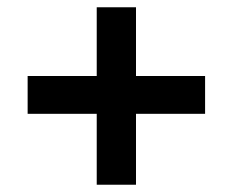

<svg xmlns="http://www.w3.org/2000/svg" viewBox="-20 -548 640 528"><path d="M246 -40V-235H56V-339H246V-528H354V-339H544V-235H354V-40Z"/></svg>

Font: Nunito Sans 10pt ExtraBold
Style: Regular
Weight: 800
Designer: Vernon Adams
Foundry: Vernon Adams
Version: Version 3.101;gftools[0.9.27]